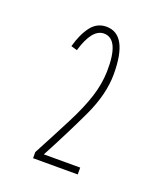

<svg xmlns="http://www.w3.org/2000/svg" viewBox="-84 -691 419 501"><g transform="rotate(20 125.0 -440.0)"><path d="M65 -246V-263Q99 -327 122 -372Q145 -417 156.5 -453Q168 -489 169 -524Q171 -615 128 -615Q95 -615 76 -550L59 -555Q69 -591 85.5 -612.5Q102 -634 128 -634Q188 -634 188 -524Q188 -468 158 -404Q128 -340 88 -265H189V-246Z"/></g></svg>

Font: Inconsolata UltraCondensed ExtraLight
Style: Regular
Weight: 200
Width: 1
Monospace: yes
Designer: Raph Levien, Cyreal, Brenton Simpson
Foundry: Raph Levien, Cyreal, Google
Version: Version 3.100; ttfautohint (v1.8.4.7-5d5b)